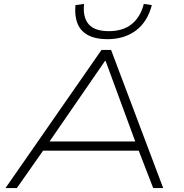

<svg xmlns="http://www.w3.org/2000/svg" viewBox="-20 -960 938 980"><path d="M8 0 498 -705H547L813 0H762L683 -204L713 -191H167L209 -204L66 0ZM516 -649 226 -228 193 -238H701L674 -228L519 -649ZM528 -760Q469 -760 430.5 -780Q392 -800 376 -839Q360 -878 365 -934L409 -940Q402 -872 432.5 -836.5Q463 -801 535 -801Q608 -801 652.5 -837Q697 -873 714 -940L755 -934Q733 -849 674 -804.5Q615 -760 528 -760Z"/></svg>

Font: Nunito Sans 10pt Expanded ExtraLight
Style: Italic
Weight: 250
Width: 7
Italic angle: -9°
Designer: Vernon Adams
Foundry: Vernon Adams
Version: Version 3.101;gftools[0.9.27]